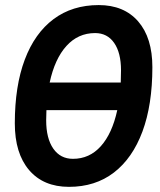

<svg xmlns="http://www.w3.org/2000/svg" viewBox="-20 -723 626 753"><path d="M250.5 9.8Q150.4 9.8 94.2 -55.9Q38.1 -121.6 38.1 -239.3Q38.1 -385.3 77.1 -489Q116.2 -592.8 189.9 -647.9Q263.7 -703.1 367.2 -703.1Q466.3 -703.1 522 -638.9Q577.6 -574.7 577.6 -459.5Q577.6 -312 538.6 -207Q499.5 -102.1 426.5 -46.1Q353.5 9.8 250.5 9.8ZM174.8 -399.4H453.6Q454.6 -422.9 454.6 -447.3Q454.6 -516.1 427.7 -554.7Q400.9 -593.3 353 -593.3Q286.1 -593.3 240.5 -542.7Q194.8 -492.2 174.8 -399.4ZM266.1 -100.1Q331.1 -100.1 375.5 -149.7Q419.9 -199.2 439.9 -291H162.1Q161.1 -271.5 161.1 -251.5Q161.1 -180.2 189 -140.1Q216.8 -100.1 266.1 -100.1Z"/></svg>

Font: Cascadia Code NF SemiBold
Style: Italic
Weight: 600
Italic angle: -10°
Monospace: yes
Designer: Aaron Bell
Foundry: Saja Typeworks
Version: Version 2404.023; ttfautohint (v1.8.4)